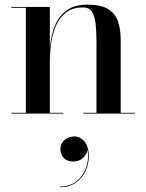

<svg xmlns="http://www.w3.org/2000/svg" viewBox="-20 -490 631 828"><path d="M195 -460V-3.5H252.5V0H29.5V-3.5H91.5V-456.5H29.5V-460ZM500.5 -319V-3.5H562V0H339V-3.5H396V-310.5Q396 -352.5 392.5 -385.8Q389 -419 377 -438.5Q365 -458 339 -458Q291 -458 262.2 -434.2Q233.5 -410.5 219 -373.8Q204.5 -337 199.8 -296.8Q195 -256.5 195 -223L192 -219Q192 -254.5 196.8 -297.8Q201.5 -341 217.2 -380.2Q233 -419.5 266.8 -444.8Q300.5 -470 358.5 -470Q416 -470 446.8 -450.5Q477.5 -431 489 -396.8Q500.5 -362.5 500.5 -319ZM239 317.5V314.5Q282.5 314.5 312 289.8Q341.5 265 353.2 226.5Q365 188 355 147.5H356Q358 161.5 350.5 175Q343 188.5 329 197.5Q315 206.5 297 206.5Q268.5 206.5 254.5 190.8Q240.5 175 240.5 153Q240.5 138 248.2 125.5Q256 113 270 105.8Q284 98.5 300.5 98.5Q326.5 98.5 344.8 121Q363 143.5 363 184Q363 218 348.5 248.5Q334 279 306.2 298.2Q278.5 317.5 239 317.5Z"/></svg>

Font: Bodoni Moda 48pt Medium
Style: Regular
Weight: 500
Designer: Owen Earl
Foundry: indestructible type
Version: Version 2.005